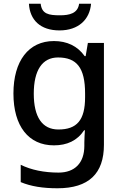

<svg xmlns="http://www.w3.org/2000/svg" viewBox="-20 -820 660 1029"><path d="M468 -800H404C397 -748 352 -738 301 -738C241 -738 204 -745 198 -800H135C140 -713 196 -657 299 -657C400 -657 461 -715 468 -800ZM269 -600C133 -600 52 -493 52 -319C52 -144 133 -41 269 -41C339 -41 394 -66 431 -122H435C434 -108 432 -73 432 -56V-38C432 53 381 105 294 105C217 105 147 91 91 63V156C146 179 210 189 288 189C456 189 537 110 537 -44V-590H451L439 -519H434C395 -574 338 -600 269 -600ZM291 -512C391 -512 436 -457 436 -319V-299C436 -176 392 -126 293 -126C206 -126 161 -193 161 -318C161 -444 207 -512 291 -512Z"/></svg>

Font: Noto Sans Tamil UI Medium
Style: Regular
Weight: 500
Designer: Jelle Bosma - Monotype Design Team
Foundry: Monotype Imaging Inc.
Version: Version 2.004